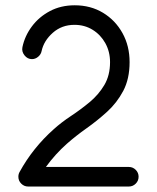

<svg xmlns="http://www.w3.org/2000/svg" viewBox="-20 -697 588 719"><path d="M85.4 1.5Q70.3 1.5 59.6 -9.3Q48.8 -20 48.8 -35.2Q48.8 -44.9 53.2 -52.7Q103 -143.6 181.6 -213.4Q210.4 -239.3 246.6 -263.2Q282.7 -287.1 315.9 -314.7Q349.1 -342.3 370.6 -378.4Q392.1 -414.6 392.1 -464.4Q392.1 -503.4 374.5 -535.2Q356.9 -566.9 326.9 -585.4Q296.9 -604 258.8 -604Q211.4 -604 177.7 -574.2Q144 -544.4 135.7 -505.4Q133.3 -493.2 122.8 -484.4Q112.3 -475.6 99.6 -475.6Q83 -475.6 71.8 -489.7Q60.5 -503.9 64 -520.5Q72.8 -562.5 99.4 -598.1Q126 -633.8 167 -655.5Q208 -677.2 259.8 -677.2Q319.3 -677.2 365.7 -649.2Q412.1 -621.1 438.7 -573Q465.3 -524.9 465.3 -464.4Q465.3 -401.9 441.7 -356.9Q418 -312 380.9 -278.3Q343.8 -244.6 303.7 -216.3Q263.7 -188 230.5 -158.7Q187 -120.1 151.9 -71.8H462.4Q477.5 -71.8 488.3 -61Q499 -50.3 499 -35.2Q499 -20 488.3 -9.3Q477.5 1.5 462.4 1.5Z"/></svg>

Font: Manjari
Style: Regular
Weight: 400
Designer: Santhosh Thottingal <santhosh.thottingal@gmail.com>
Foundry: SMC
Version: Version 2.000